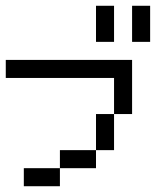

<svg xmlns="http://www.w3.org/2000/svg" viewBox="-20 -645 540 665"><path d="M375 -375V-437.5H437.5V-375ZM375 -312.5V-375H437.5V-312.5ZM312.5 -187.5V-250H375V-187.5ZM125 0V-62.5H187.5V0ZM0 -375V-437.5H62.5V-375ZM62.5 -375V-437.5H125V-375ZM125 -375V-437.5H187.5V-375ZM187.5 -375V-437.5H250V-375ZM250 -375V-437.5H312.5V-375ZM312.5 -375V-437.5H375V-375ZM375 -250V-312.5H437.5V-250ZM312.5 -125V-187.5H375V-125ZM250 -62.5V-125H312.5V-62.5ZM62.5 0V-62.5H125V0ZM187.5 -62.5V-125H250V-62.5ZM312.5 -562.5V-625H375V-562.5ZM312.5 -500V-562.5H375V-500ZM437.5 -562.5V-625H500V-562.5ZM437.5 -500V-562.5H500V-500Z"/></svg>

Font: AprilSans
Style: Regular
Weight: 400
Designer: typesprite
Version: Version 1.001;PS 001.001;hotconv 1.0.88;makeotf.lib2.5.64775